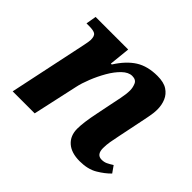

<svg xmlns="http://www.w3.org/2000/svg" viewBox="-126 -730 925 925"><g transform="rotate(45 336.0 -268.0)"><path d="M503 10Q446 10 415 -17.5Q384 -45 384 -93Q384 -114 388 -144Q392 -174 400 -212L416 -291Q420 -311 427 -344.5Q434 -378 434 -403Q434 -422 426 -441Q418 -460 392 -460Q367 -460 342 -436Q317 -412 296 -375.5Q275 -339 259.5 -300Q244 -261 238 -232L187 0H37L121 -398Q124 -411 126 -424Q128 -437 128 -441Q128 -468 116 -475.5Q104 -483 75 -483H57L66 -536H288L277 -429H283Q321 -489 366 -517.5Q411 -546 478 -546Q521 -546 545.5 -530Q570 -514 581 -488Q592 -462 592 -431Q592 -406 585.5 -375Q579 -344 574 -318L552 -211Q546 -184 542 -160Q538 -136 538 -115Q538 -70 573 -70Q589 -70 602 -76Q615 -82 632 -93L656 -59Q632 -34 595 -12Q558 10 503 10Z"/></g></svg>

Font: Noto Serif
Style: Bold Italic
Weight: 700
Italic angle: -12°
Designer: Monotype Design Team
Foundry: Monotype Imaging Inc.
Version: Version 2.013